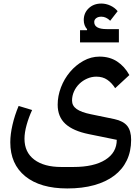

<svg xmlns="http://www.w3.org/2000/svg" viewBox="-20 -822 790 1082"><path d="M359 240Q207 240 122.5 171.5Q38 103 38 -20Q38 -65 50.5 -119Q63 -173 85 -225L161 -202Q142 -161 130 -118Q118 -75 118 -40Q118 36 173 77.5Q228 119 325 119H394Q509 119 573.5 78.5Q638 38 638 -34L481 -66Q392 -84 348.5 -124Q305 -164 305 -232Q305 -281 323.5 -329.5Q342 -378 374.5 -416.5Q407 -455 450 -479Q493 -503 541 -503Q598 -503 640 -475.5Q682 -448 709 -399L629 -325Q610 -355 584.5 -372.5Q559 -390 523 -390Q496 -390 471 -379Q446 -368 427 -349.5Q408 -331 397 -306.5Q386 -282 386 -255Q386 -226 412 -207.5Q438 -189 493 -178L624 -151Q675 -140 697 -112.5Q719 -85 719 -34Q719 31 694.5 82Q670 133 623.5 168Q577 203 510.5 221.5Q444 240 359 240ZM431 -652H470L471 -657Q452 -678 452 -709Q452 -749 480 -775.5Q508 -802 551 -802Q577 -802 602 -790.5Q627 -779 643 -759L601 -705Q578 -728 551 -728Q533 -728 522 -719.5Q511 -711 511 -698Q511 -658 581 -658H650V-583H431Z"/></svg>

Font: IBM Plex Sans Arabic Medm
Style: Regular
Weight: 500
Designer: Mike Abbink, Paul van der Laan, Pieter van Rosmalen, Wael Morcos, Khajak Apelian
Foundry: Bold Monday
Version: Version 1.005